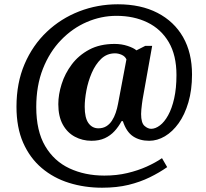

<svg xmlns="http://www.w3.org/2000/svg" viewBox="-20 -734 961 896"><path d="M456.4 142Q374.6 142 302.2 119.4Q229.8 96.8 174.7 50.1Q119.6 3.4 88.2 -67.6Q56.9 -138.6 56.9 -236Q56.9 -346.6 94.6 -434.8Q132.4 -523 198.2 -585.3Q264 -647.7 349.5 -680.9Q435 -714 530 -714Q637.4 -714 715 -673.9Q792.6 -633.8 834.4 -560.7Q876.1 -487.6 876.1 -386.2Q876.1 -314.2 859.2 -256.6Q842.3 -198.9 813.8 -159.1Q785.3 -119.3 749.6 -98.1Q714 -77 676.1 -77Q632.1 -77 600.9 -97.8Q569.7 -118.6 553.4 -168.6H547.3Q533.3 -142.6 514.2 -121.8Q495.1 -101 468.9 -89Q442.8 -77 407 -77Q364.7 -77 329.1 -96.1Q293.6 -115.2 272.8 -153.2Q252.1 -191.2 252.1 -248Q252.1 -292.6 267.6 -341.7Q283 -390.8 315 -433.4Q346.9 -475.9 396.6 -502.5Q446.3 -529 514.7 -529Q547.3 -529 575.4 -519.7Q603.5 -510.4 616.8 -499L658 -520H690.1L645.5 -270.2Q644.3 -262.1 642.5 -249.1Q640.7 -236 639.6 -223.1Q638.5 -210.3 638.5 -202.1Q638.5 -160.7 654.1 -146.8Q669.7 -132.9 685.5 -132.9Q705.2 -132.9 726.2 -148.7Q747.2 -164.4 764.7 -196.1Q782.3 -227.8 792.9 -275Q803.5 -322.1 803.5 -384Q803.5 -476 767.5 -537.3Q731.5 -598.5 668.1 -629.3Q604.7 -660.1 523.4 -660.1Q452.2 -660.1 385.3 -631.3Q318.5 -602.6 265.1 -547.4Q211.6 -492.2 180.4 -413.4Q149.2 -334.6 149.2 -234.5Q149.2 -122.9 190.8 -52.3Q232.4 18.3 304.4 51.8Q376.5 85.4 466.9 85.4Q524.8 85.4 574.2 73.6Q623.6 61.9 664.5 43.5Q705.3 25.1 736 4.1L760.2 45.9Q723.7 71.5 679 93.4Q634.4 115.3 579.9 128.7Q525.3 142 456.4 142ZM439.1 -135.2Q460.5 -135.2 476.1 -144.8Q491.7 -154.3 502.4 -170.9Q513.2 -187.4 520 -207.7Q526.9 -227.9 530.9 -249.8L570 -456.8Q564 -470.8 548.3 -478Q532.6 -485.1 516.9 -485.1Q478.9 -485.1 452 -459.3Q425.2 -433.4 408.1 -393.6Q391 -353.7 383.1 -311.3Q375.3 -268.9 375.3 -235.7Q375.3 -183.7 392.8 -159.5Q410.3 -135.2 439.1 -135.2Z"/></svg>

Font: Noto Serif Telugu
Style: Regular
Weight: 400
Designer: Jelle Bosma - Monotype Design Team
Foundry: Monotype Imaging Inc.
Version: Version 2.003